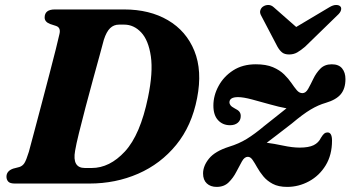

<svg xmlns="http://www.w3.org/2000/svg" viewBox="-20 -738 1409 772"><path d="M6 -27.5Q6 -50.5 33 -60L58 -66.5Q70.5 -70.5 78 -82Q85.5 -93.5 96 -127.5Q104 -157.5 117.8 -209Q131.5 -260.5 147.5 -321Q163.5 -381.5 178.5 -439.2Q193.5 -497 204.5 -540.5Q215.5 -584 219 -601Q225.5 -627.5 204.5 -634L181.5 -641.5Q159.5 -650 159.5 -667.5Q159.5 -700 200.5 -700H479Q581.5 -700 655.2 -656.8Q729 -613.5 761.5 -533.5Q794 -453.5 772.5 -343.5Q751 -232 688.5 -155.5Q626 -79 535.5 -39.5Q445 0 339.5 0H40Q20 0 13 -8Q6 -16 6 -27.5ZM348.5 -62.5Q421 -62.5 482.5 -129.2Q544 -196 575 -346Q596 -447 586.5 -511.8Q577 -576.5 547.5 -607.8Q518 -639 479.5 -639H458.5Q437.5 -639 422.8 -624.8Q408 -610.5 397.5 -578Q392.5 -559 380.8 -516Q369 -473 353.8 -417.8Q338.5 -362.5 323.8 -306.2Q309 -250 297.5 -203.2Q286 -156.5 282 -132Q269.5 -62.5 321.5 -62.5ZM1315 -172.5Q1315 -115 1289.5 -73.2Q1264 -31.5 1222.5 -9Q1181 13.5 1134.5 13.5Q1099.5 13.5 1076.5 1.2Q1053.5 -11 1038.8 -29Q1024 -47 1014 -65Q1004 -83 995.5 -95.2Q987 -107.5 976.5 -107.5Q963 -107.5 952.8 -89.2Q942.5 -71 930.2 -47Q918 -23 899.5 -4.8Q881 13.5 851 13.5Q826.5 13.5 811.5 -0.5Q796.5 -14.5 796.5 -40.5Q796.5 -71 820.5 -100.5Q844.5 -130 901 -148Q940.5 -160 972.2 -179.5Q1004 -199 1042 -231Q1071.5 -254.5 1094 -272.2Q1116.5 -290 1132 -302.5Q1103.5 -307.5 1065.8 -318.2Q1028 -329 993 -338.2Q958 -347.5 937 -347.5Q902.5 -347.5 902.5 -326Q902.5 -320.5 907 -314.5Q911.5 -308.5 924 -302Q937.5 -295.5 942.8 -288.5Q948 -281.5 948 -271.5Q948 -254.5 936.2 -244.5Q924.5 -234.5 905 -234.5Q875.5 -234.5 856.8 -254.8Q838 -275 838 -313.5Q838 -354 858.8 -392.2Q879.5 -430.5 917.5 -455Q955.5 -479.5 1008.5 -479.5Q1050 -479.5 1077.5 -467.8Q1105 -456 1122.5 -438.8Q1140 -421.5 1151.8 -404.2Q1163.5 -387 1173.5 -375.2Q1183.5 -363.5 1196 -363.5Q1209.5 -363.5 1219.2 -381Q1229 -398.5 1240 -421.5Q1251 -444.5 1268.2 -462Q1285.5 -479.5 1314 -479.5Q1342 -479.5 1355.5 -463Q1369 -446.5 1369 -420Q1369 -382 1350.5 -359.5Q1332 -337 1290 -324.5Q1260 -316 1229 -297.5Q1198 -279 1153.5 -241.5Q1118 -214 1093.5 -195.2Q1069 -176.5 1052.5 -164Q1081 -160.5 1118.5 -152.5Q1156 -144.5 1185 -144.5Q1221 -144.5 1241 -154.2Q1261 -164 1270.5 -184Q1278.5 -197 1284 -201.2Q1289.5 -205.5 1297 -205.5Q1315 -205.5 1315 -172.5ZM1207 -550.5Q1189.5 -535.5 1175 -527.2Q1160.5 -519 1142.5 -519Q1124.5 -519 1114.2 -527.2Q1104 -535.5 1095.5 -550.5L1030 -675.5Q1023.5 -687 1026.8 -696.8Q1030 -706.5 1037.5 -711.5Q1047 -718 1058.8 -718Q1070.5 -718 1080.5 -709L1171 -629.5L1304.5 -709Q1319.5 -718 1331.5 -718Q1343.5 -718 1349 -711.5Q1353.5 -706.5 1351 -696.8Q1348.5 -687 1335.5 -675.5Z"/></svg>

Font: Fraunces 9pt
Style: Bold Italic
Weight: 700
Italic angle: -16°
Version: Version 1.000;[b76b70a41]